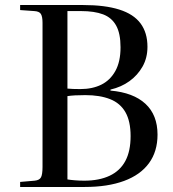

<svg xmlns="http://www.w3.org/2000/svg" viewBox="-20 -743 686 763"><path d="M60 0V-20L118 -25Q137 -27 143 -38.5Q149 -50 149 -80V-652Q149 -677 142.5 -687.5Q136 -698 116 -699L60 -703V-723H311Q397 -723 454 -705Q511 -687 538.5 -650Q566 -613 566 -557Q566 -513 546.5 -478.5Q527 -444 494.5 -420.5Q462 -397 419 -387V-383Q510 -375 558 -330.5Q606 -286 606 -208Q606 -141 572 -94.5Q538 -48 473 -24Q408 0 317 0ZM315 -25Q374 -25 415.5 -44.5Q457 -64 478 -103Q499 -142 499 -202Q499 -261 478.5 -297Q458 -333 417.5 -349Q377 -365 319 -365Q273 -365 248 -361V-30Q259 -28 277.5 -26.5Q296 -25 315 -25ZM299 -389Q347 -389 382.5 -406.5Q418 -424 438.5 -461Q459 -498 459 -555Q459 -610 441.5 -641.5Q424 -673 389.5 -686Q355 -699 302 -699H248V-391Q258 -390 270 -389.5Q282 -389 299 -389Z"/></svg>

Font: Literata 60pt
Style: Regular
Weight: 400
Designer: Latin by Veronika Burian and Jose Scaglione. Greek by Irene Vlachou. Cyrillic by Vera Evstafieva.
Foundry: TypeTogether
Version: Version 3.002